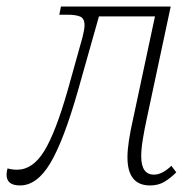

<svg xmlns="http://www.w3.org/2000/svg" viewBox="-64 -556 592 586"><path d="M-3 10Q-44 10 -44 -23Q-44 -31 -41 -42Q-27 -38 -12 -38Q36 -38 71 -95Q106 -152 143 -282L188 -443Q194 -467 194 -479Q194 -500 180.5 -505.5Q167 -511 144 -511H117L122 -536H457L384 -194Q377 -162 372 -131.5Q367 -101 367 -79Q367 -23 406 -23Q431 -23 459 -50L474 -30Q456 -12 437.5 -1Q419 10 394 10Q325 10 325 -76Q325 -98 329.5 -127.5Q334 -157 342 -192L409 -506H238L173 -276Q130 -126 89.5 -58Q49 10 -3 10Z"/></svg>

Font: Noto Serif SemiCondensed ExtraLight
Style: Italic
Weight: 200
Width: 4
Italic angle: -12°
Designer: Monotype Design Team
Foundry: Monotype Imaging Inc.
Version: Version 2.013